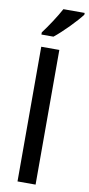

<svg xmlns="http://www.w3.org/2000/svg" viewBox="-107 -1027 493 1067"><g transform="rotate(10 140.0 -493.5)"><path d="M280 -977V-987H160C136 -942 96 -882 64 -839V-827H132C178 -863 252 -939 280 -977ZM177 0V-760H75V0Z"/></g></svg>

Font: Noto Sans Devanagari SemiCondensed Medium
Style: Regular
Weight: 500
Width: 4
Designer: Jelle Bosma - Monotype Design Team
Foundry: Monotype Imaging Inc.
Version: Version 2.004